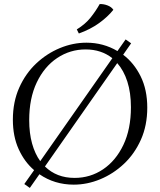

<svg xmlns="http://www.w3.org/2000/svg" viewBox="-20 -889 784 940"><path d="M403 -680Q486 -680 555 -639L595 -696L622 -677L583 -621Q636 -581 668.5 -515.5Q701 -450 701 -362Q701 -275 670 -205.5Q639 -136 587 -87Q535 -38 471 -11.5Q407 15 341 15Q247 15 173 -36L126 31L99 12L147 -56Q100 -96 71.5 -158.5Q43 -221 43 -303Q43 -390 74 -459.5Q105 -529 157 -578Q209 -627 273 -653.5Q337 -680 403 -680ZM123 -301Q123 -237 137 -186.5Q151 -136 177 -100L530 -604Q476 -647 399 -647Q323 -647 260 -605Q197 -563 160 -485.5Q123 -408 123 -301ZM345 -18Q422 -18 484.5 -60Q547 -102 584 -179.5Q621 -257 621 -364Q621 -435 603.5 -489.5Q586 -544 554 -580L200 -74Q257 -18 345 -18ZM468 -869Q487 -870 506.5 -862.5Q526 -855 535 -841Q507 -806 464.5 -775.5Q422 -745 366 -725L356 -745Q398 -771 423.5 -803Q449 -835 468 -869Z"/></svg>

Font: Bona Nova SC
Style: Italic
Weight: 400
Italic angle: -4°
Designer: Mateusz Machalski
Foundry: Capitalics
Version: Version 4.001; ttfautohint (v1.8.4.7-5d5b)